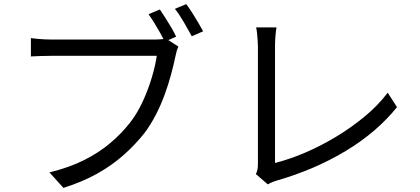

<svg xmlns="http://www.w3.org/2000/svg" viewBox="-20 -877 2040 932"><path d="M756 -831Q768 -814 783 -790Q798 -766 812 -742.5Q826 -719 835 -699L780 -675Q770 -695 756.5 -719Q743 -743 728.5 -766.5Q714 -790 701 -808ZM884 -857Q897 -840 912 -816.5Q927 -793 941.5 -768.5Q956 -744 966 -725L911 -701Q894 -732 872 -770Q850 -808 829 -834ZM846 -651Q841 -641 837.5 -628.5Q834 -616 831 -601Q823 -562 810 -514Q797 -466 778.5 -415.5Q760 -365 735.5 -318Q711 -271 682 -232Q636 -174 579.5 -124Q523 -74 451.5 -34Q380 6 288 35L220 -40Q317 -64 388.5 -100Q460 -136 514 -181.5Q568 -227 610 -280Q646 -326 672.5 -383.5Q699 -441 716.5 -499.5Q734 -558 741 -606Q726 -606 687.5 -606Q649 -606 596 -606Q543 -606 485 -606Q427 -606 374.5 -606Q322 -606 283 -606Q244 -606 229 -606Q200 -606 174.5 -605Q149 -604 130 -603V-692Q144 -690 160.5 -688.5Q177 -687 195.5 -686Q214 -685 230 -685Q242 -685 272.5 -685Q303 -685 346 -685Q389 -685 437 -685Q485 -685 533 -685Q581 -685 622.5 -685Q664 -685 693 -685Q722 -685 731 -685Q743 -685 757 -686Q771 -687 785 -690Z M1222 -32Q1228 -44 1230 -55Q1232 -66 1232 -81Q1232 -96 1232 -137Q1232 -178 1232 -235Q1232 -292 1232 -354.5Q1232 -417 1232 -476.5Q1232 -536 1232 -582.5Q1232 -629 1232 -653Q1232 -666 1230.5 -684Q1229 -702 1227.5 -718Q1226 -734 1223 -744H1322Q1319 -726 1317 -700.5Q1315 -675 1315 -653Q1315 -633 1315 -595Q1315 -557 1315 -508.5Q1315 -460 1315 -406Q1315 -352 1315 -300Q1315 -248 1315 -203.5Q1315 -159 1315 -128Q1315 -97 1315 -86Q1387 -104 1463.5 -137Q1540 -170 1613.5 -214.5Q1687 -259 1751.5 -312.5Q1816 -366 1862 -427L1907 -357Q1810 -236 1659.5 -145Q1509 -54 1322 0Q1314 2 1303 6.5Q1292 11 1280 18Z"/></svg>

Font: Noto Sans JP Thin
Style: Regular
Weight: 400
Version: Version 2.004-H2;hotconv 1.0.118;makeotfexe 2.5.65603